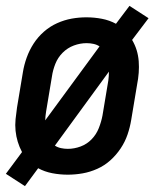

<svg xmlns="http://www.w3.org/2000/svg" viewBox="-26 -587 546 654"><path d="M59 47 -6 5 49 -69Q40 -86 34.5 -104Q29 -122 27 -141.5Q25 -161 27 -181Q29 -201 32 -221L52 -341Q56 -366 65 -391Q74 -416 88.5 -438.5Q103 -461 123.5 -479Q144 -497 168.5 -508Q193 -519 218 -523.5Q243 -528 268 -528Q295 -528 321 -523Q347 -518 369 -506L415 -567L480 -525L424 -451Q434 -434 439.5 -416Q445 -398 446.5 -378.5Q448 -359 446.5 -339Q445 -319 441 -299L421 -179Q417 -154 408.5 -129Q400 -104 385 -81.5Q370 -59 350 -41Q330 -23 305.5 -12Q281 -1 255.5 3.5Q230 8 205 8Q178 8 152 3Q126 -2 104 -14ZM128 -177 313 -429Q304 -435 292.5 -437.5Q281 -440 269 -440Q247 -440 225.5 -432Q204 -424 187.5 -407.5Q171 -391 162.5 -369.5Q154 -348 151 -327L131 -207Q130 -200 129 -192Q128 -184 128 -177ZM205 -80Q227 -80 248.5 -88Q270 -96 286 -112.5Q302 -129 310.5 -150.5Q319 -172 323 -193L343 -313Q344 -320 344.5 -328Q345 -336 345 -343L161 -91Q170 -85 181.5 -82.5Q193 -80 205 -80Z"/></svg>

Font: Iosevka Term Curly SmBd Obl
Style: Regular
Weight: 600
Italic angle: -9°
Designer: Belleve Invis
Foundry: Belleve Invis
Version: Version 32.3.0